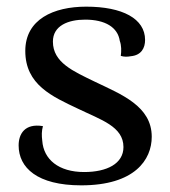

<svg xmlns="http://www.w3.org/2000/svg" viewBox="-20 -544 510 577"><path d="M224 13C385 13 436 -64 436 -133C436 -225 345 -260 266 -298C200 -330 139 -356 139 -419C139 -467 185 -485 236 -485C296 -485 334 -462 340 -421C345 -408 345 -390 343 -376C353 -373 362 -373 373 -375C405 -378 416 -400 416 -424C416 -488 348 -524 239 -524C141 -524 56 -486 56 -391C56 -289 137 -254 215 -217C283 -184 351 -164 351 -102C351 -52 301 -27 233 -27C156 -27 111 -65 107 -121C105 -137 105 -150 109 -165C54 -174 36 -141 36 -107C36 -40 92 13 224 13Z"/></svg>

Font: Arima Koshi Medium
Style: Regular
Weight: 500
Designer: Joana Correia and Natanael Gama
Foundry: NDISCOVER
Version: Version 1.019;PS 001.019;hotconv 1.0.88;makeotf.lib2.5.64775